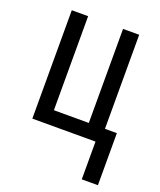

<svg xmlns="http://www.w3.org/2000/svg" viewBox="-135 -622 746 894"><g transform="rotate(20 238.0 -175.0)"><path d="M458 187V-71H399V-537H319V-71H146V-537H65V0H378V187Z"/></g></svg>

Font: Noto Sans UI Condensed
Style: Regular
Weight: 400
Width: 3
Designer: Monotype Design Team
Foundry: Monotype Imaging Inc.
Version: Version 1.901